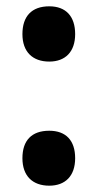

<svg xmlns="http://www.w3.org/2000/svg" viewBox="-20 -577 309 608"><path d="M51 -469C51 -413 83 -382 136 -382C187 -382 218 -413 218 -469C218 -525 189 -557 136 -557C80 -557 51 -525 51 -469ZM51 -76C51 -20 83 11 136 11C187 11 218 -20 218 -76C218 -132 189 -163 136 -163C80 -163 51 -132 51 -76Z"/></svg>

Font: Noto Sans Thai Looped ExtraCondensed ExtraBold
Style: Regular
Weight: 800
Width: 2
Designer: Sasikarn Vongin, Ben Mitchell
Foundry: The Fontpad Ltd
Version: Version 1.001